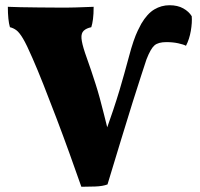

<svg xmlns="http://www.w3.org/2000/svg" viewBox="-20 -705 764 734"><path d="M291 9Q270 -51 245.5 -119Q221 -187 195.5 -254Q170 -321 146.5 -380.5Q123 -440 104 -483Q82 -534 68 -557.5Q54 -581 42.5 -589.5Q31 -598 18 -601Q14 -614 12 -634Q10 -654 10 -679Q27 -678 58.5 -677.5Q90 -677 128 -676.5Q166 -676 199 -676Q224 -676 239.5 -676Q255 -676 267.5 -676.5Q280 -677 296 -677.5Q312 -678 338 -679Q338 -651 335.5 -632Q333 -613 329 -601Q310 -597 300 -587.5Q290 -578 291.5 -558.5Q293 -539 305 -503Q319 -464 328.5 -435.5Q338 -407 346 -382Q354 -357 361.5 -329.5Q369 -302 378 -266Q387 -230 400 -178H376Q398 -240 412.5 -283.5Q427 -327 437 -360.5Q447 -394 455 -423Q463 -452 472 -485Q482 -523 490.5 -547.5Q499 -572 506.5 -587.5Q514 -603 520 -614Q543 -653 570 -669Q597 -685 628 -685Q659 -685 680.5 -673Q702 -661 713 -643Q715 -619 709.5 -587Q704 -555 691 -530Q682 -535 661.5 -539.5Q641 -544 616 -544Q585 -544 570.5 -531.5Q556 -519 540 -478Q534 -460 520.5 -418.5Q507 -377 487.5 -315.5Q468 -254 444 -174.5Q420 -95 391 0Q373 7 343.5 8Q314 9 291 9Z"/></svg>

Font: Vollkorn Black
Style: Regular
Weight: 900
Designer: Friedrich Althausen
Foundry: Friedrich Althausen
Version: Version 5.000